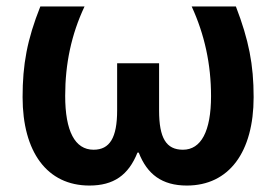

<svg xmlns="http://www.w3.org/2000/svg" viewBox="-20 -565 856 595"><path d="M257 10C332 10 378 -22 406 -92H410C436 -25 482 10 559 10C690 10 766 -94 766 -264C766 -365 751 -441 711 -545H574C614 -458 634 -366 634 -267C634 -158 603 -101 547 -101C495 -101 473 -137 473 -223V-369H343V-223C343 -138 320 -101 270 -101C212 -101 182 -159 182 -268C182 -367 201 -458 242 -545H105C64 -442 50 -365 50 -264C50 -94 126 10 257 10Z"/></svg>

Font: Kathrein 75 Bold
Style: Regular
Weight: 700
Designer: Lazydogs Typefoundry, based on Open Sans by Ascender Corporation
Foundry: Lazydogs Typefoundry
Version: Version 1.003;PS 001.003;hotconv 1.0.88;makeotf.lib2.5.64775